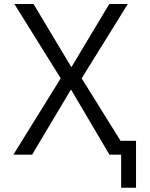

<svg xmlns="http://www.w3.org/2000/svg" viewBox="-20 -750 725 931"><path d="M325.2 -314.5H323.2L135.7 0H44.9L274.4 -370.1L49.8 -730.5H142.6L325.2 -425.8H327.1L509.8 -730.5H599.6L376 -370.1L564.5 -67.4H639.6V160.2H567.4V0H549.8H510.7Z"/></svg>

Font: Gen Shin Gothic Normal
Style: Regular
Weight: 300
Designer: [Source Han Sans]
Ryoko NISHIZUKA  (kana & ideographs); Paul D. Hunt (Latin, Greek & Cyrillic); Wenlong ZHANG  (bopomofo
Version: Version 1.002.20150607